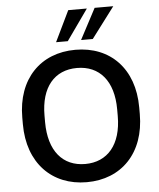

<svg xmlns="http://www.w3.org/2000/svg" viewBox="-62 -1005 882 1068"><g transform="rotate(-5 379.0 -471.0)"><path d="M379.4 10.3C573.2 10.3 705.6 -124 705.6 -341.8V-378.9C705.6 -595.2 574.2 -729 379.4 -729C184.6 -729 52.7 -594.7 52.7 -378.9V-341.8C52.7 -125 185.1 10.3 379.4 10.3ZM379.4 -91.3C253.9 -91.3 177.2 -181.6 176.8 -341.8V-378.9C176.8 -538.1 253.9 -627.4 379.4 -627.4C504.9 -627.4 582.5 -537.6 582.5 -378.9V-341.8C582.5 -182.1 504.4 -91.3 379.4 -91.3ZM341.8 -780.3 463.4 -952.1H359.4L276.4 -780.3ZM481.4 -780.3 610.8 -952.1H506.8L416 -780.3Z"/></g></svg>

Font: Winston Medium
Style: Regular
Weight: 500
Designer: Vernon Adams, Kim Jin-seong, David Berlow, Cristiano Sobral
Foundry: The Winston Project Authors
Version: Version 3.004